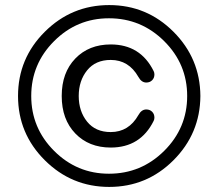

<svg xmlns="http://www.w3.org/2000/svg" viewBox="-20 -727 859 756"><path d="M585 -251Q533 -146 416 -146Q330 -146 276.5 -201.5Q223 -257 223 -349Q223 -441 276.5 -496.5Q330 -552 416 -552Q533 -552 585 -447Q588 -441 588 -434Q588 -420 579 -411Q570 -402 556 -402Q537 -402 525 -424Q487 -491 416 -491Q356 -491 323 -450Q290 -409 290 -349Q290 -289 323 -248Q356 -207 416 -207Q487 -207 525 -274Q537 -296 556 -296Q570 -296 579 -287Q588 -278 588 -264Q588 -257 585 -251ZM409 -655Q283 -655 193 -565Q103 -475 103 -349Q103 -223 193 -133Q283 -43 409 -43Q536 -43 626.5 -133Q717 -223 717 -349Q717 -475 626.5 -565Q536 -655 409 -655ZM769 -349Q768 -201 663 -96Q558 9 410 9Q262 9 156.5 -96Q51 -201 51 -349Q51 -497 156.5 -602Q262 -707 410 -707Q558 -707 663 -602Q768 -497 769 -349Z"/></svg>

Font: VarelaRound
Style: Regular
Weight: 400
Designer: Joe Prince, Avraham Cornfeld
Foundry: Joe Prince, Avraham Cornfeld
Version: Version 2.000;PS 002.000;hotconv 1.0.88;makeotf.lib2.5.64775